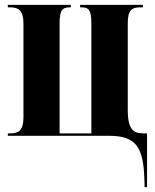

<svg xmlns="http://www.w3.org/2000/svg" viewBox="-20 -556 633 786"><path d="M572 210H582V-10H568C528 -10 503 -23 503 -107V-460C503 -514 519 -526 555 -526H565V-536H308V-526H313C344 -526 354 -514 354 -460V-10H224V-460C224 -515 235 -526 267 -526H270V-536H12V-526H22C57 -526 76 -511 76 -460V-76C76 -22 57 -10 22 -10H12V0H426C533 0 567 41 571 177Z"/></svg>

Font: Noto Serif Display Condensed Extra
Style: Regular
Weight: 800
Width: 3
Designer: Monotype Design Team
Foundry: Monotype Imaging Inc.
Version: Version 1.900